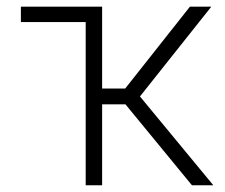

<svg xmlns="http://www.w3.org/2000/svg" viewBox="-20 -550 669 570"><path d="M283.2 -287.1H351.6L543.9 -530.3H607.4L395.5 -263.7L613.3 0H549.8L352.5 -240.2H283.2V0H234.4V-484.4H42V-530.3H283.2Z"/></svg>

Font: Pretendard Std ExtraLight
Style: Regular
Weight: 200
Designer: Base glyphs from Inter by Rasmus Andersson; Hangeul glyphs from Noto Sans CJK(Source Han Sans) by Jang Soo-young and Kan
Foundry: Kil Hyung-jin
Version: Version 1.309